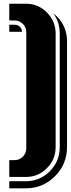

<svg xmlns="http://www.w3.org/2000/svg" viewBox="-20 -750 380 1031"><path d="M339.8 40Q339.8 131.8 275.1 196.5Q210.4 261.2 119.1 261.2H29.8V223.1H119.1Q194.3 223.1 247.6 169.4Q300.8 115.7 300.8 40V-569.8Q300.8 -631.3 266.1 -678.2Q300.3 -652.8 320.1 -614.3Q339.8 -575.7 339.8 -530.8ZM278.8 40Q278.8 106 231.9 153.1Q185.1 200.2 119.1 200.2H29.8V109.9H58.1Q84.5 109.9 102.8 91.3Q121.1 72.8 121.1 45.9V-576.2Q121.1 -603 102.8 -621.6Q84.5 -640.1 58.1 -640.1H29.8V-730H119.1Q185.1 -730 231.9 -682.9Q278.8 -635.7 278.8 -569.8ZM98.1 -579.1H96.2H29.8V-617.2H58.1Q74.7 -617.2 86.2 -606.4Q97.7 -595.7 98.1 -579.1Z"/></svg>

Font: Laconic
Style: Shadow
Weight: 900
Width: 6
Designer: Robby Woodard
Version: Version 1.000